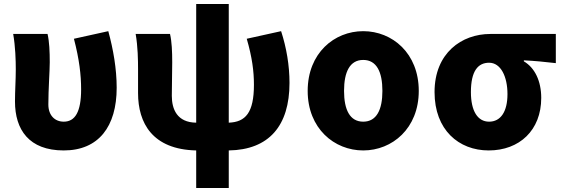

<svg xmlns="http://www.w3.org/2000/svg" viewBox="-20 -739 2815 961"><path d="M299 14C474 14 564 -106 564 -300C564 -394 547 -492 522 -583L350 -545C377 -442 386 -363 386 -292C386 -179 356 -130 299 -130C255 -130 222 -161 222 -216C222 -292 229 -383 229 -427C229 -481 227 -530 218 -569H46C57 -506 59 -437 59 -392C59 -338 55 -285 55 -231C55 -90 125 14 299 14Z M1215 -545C1242 -452 1251 -382 1251 -315C1251 -175 1209 -128 1125 -125V-719H962V-125C866 -126 840 -193 840 -259C840 -302 842 -383 842 -427C842 -481 840 -530 831 -569H659C670 -506 671 -437 671 -392V-273C671 -123 743 9 962 14V202H1125V14C1326 11 1429 -109 1429 -324C1429 -411 1414 -500 1387 -583Z M1798 14C1943 14 2076 -96 2076 -284C2076 -473 1943 -583 1798 -583C1653 -583 1520 -473 1520 -284C1520 -96 1653 14 1798 14ZM1798 -130C1731 -130 1702 -190 1702 -284C1702 -379 1731 -439 1798 -439C1865 -439 1894 -379 1894 -284C1894 -190 1865 -130 1798 -130Z M2426 14C2580 14 2689 -87 2689 -249C2689 -333 2657 -400 2602 -432V-437C2661 -434 2700 -430 2762 -423V-569H2434C2291 -569 2155 -474 2155 -278C2155 -89 2276 14 2426 14ZM2428 -130C2371 -130 2337 -183 2337 -278C2337 -383 2372 -425 2428 -425C2487 -425 2520 -355 2520 -268C2520 -180 2486 -130 2428 -130Z"/></svg>

Font: Noto Sans T Chinese Black
Style: Bold
Weight: 900
Designer: Ryoko NISHIZUKA (kana & ideographs); Paul D. Hunt (Latin, Greek & Cyrillic); Wenlong ZHANG (bopomofo); Sandoll Communica
Foundry: Adobe Systems Incorporated
Version: Version 1.000;PS 1;hotconv 1.0.78;makeotf.lib2.5.61930